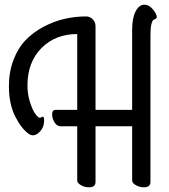

<svg xmlns="http://www.w3.org/2000/svg" viewBox="-20 -770 718 818"><path d="M387 -658V-302H543V-643Q543 -694 558 -722Q573 -750 595 -750Q615 -750 631.5 -730Q648 -710 648 -697Q648 -693 644 -690.5Q640 -688 634.5 -685.5Q629 -683 625 -667Q621 -651 621 -622V5Q621 28 593 28Q575 28 559 19Q543 10 543 -1V-232H387V5Q387 28 359 28Q341 28 325 19Q309 10 309 -1V-232H238Q223 -232 212.5 -248.5Q202 -265 202 -282Q202 -302 217 -302H309V-625Q216 -625 156.5 -565Q97 -505 97 -406Q97 -368 108 -334Q119 -300 131 -284Q143 -268 150 -268Q153 -268 156.5 -270.5Q160 -273 162 -273Q168 -273 168 -257Q168 -225 145.5 -205Q123 -185 102 -200Q70 -223 44 -275.5Q18 -328 18 -403Q18 -464 37.5 -515Q57 -566 89.5 -599.5Q122 -633 165.5 -656Q209 -679 254.5 -689.5Q300 -700 347 -700Q363 -700 375 -688Q387 -676 387 -658Z"/></svg>

Font: Grand Hotel
Style: Regular
Weight: 400
Designer: Brian J. Bonislawsky & Jim Lyles for Astigmatic (AOETI)
Foundry: Astigmatic (AOETI)
Version: Version 001.000